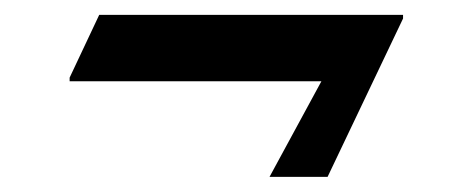

<svg xmlns="http://www.w3.org/2000/svg" viewBox="-20 -433 633 257"><path d="M340.8 -196.3 410.2 -324.2H73.2V-329.1L112.8 -413.1H519.5V-408.2L418.5 -196.3Z"/></svg>

Font: Nova Slim
Style: Book
Weight: 400
Version: Version 2.000